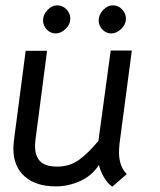

<svg xmlns="http://www.w3.org/2000/svg" viewBox="-20 -689 597 718"><path d="M30 -133Q30 -143 32 -163L76 -499H156L113 -169Q111 -151 111 -143Q111 -105 130.5 -85.5Q150 -66 194 -66Q239 -66 273 -89.5Q307 -113 348 -162L394 -500H473L427 -152Q425 -130 425 -120Q425 -67 454 -38L400 9Q382 -3 368.5 -26.5Q355 -50 350 -72Q323 -31 279 -11.5Q235 8 189 8Q114 8 72 -29.5Q30 -67 30 -133ZM141 -613Q141 -634 157.5 -651.5Q174 -669 194 -669Q214 -669 228.5 -654Q243 -639 243 -619Q243 -598 225.5 -581Q208 -564 188 -564Q169 -564 155 -578.5Q141 -593 141 -613ZM349 -613Q349 -634 365.5 -651.5Q382 -669 402 -669Q422 -669 436.5 -654Q451 -639 451 -619Q451 -598 433.5 -581Q416 -564 396 -564Q377 -564 363 -578.5Q349 -593 349 -613Z"/></svg>

Font: Bellota Text
Style: Bold Italic
Weight: 700
Italic angle: -7.5°
Designer: Kemie Guaida
Foundry: Kemie Guaida
Version: Version 4.001